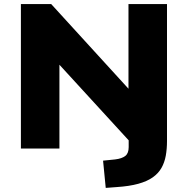

<svg xmlns="http://www.w3.org/2000/svg" viewBox="-20 -725 917 937"><path d="M496 192 483 59 542 53Q575 49 591.5 36Q608 23 608 -7V-71L642 -3L249 -432H270V0H82V-705H230L628 -269H607V-705H795V-36Q795 2 789 35Q783 68 768 94.5Q753 121 725.5 140.5Q698 160 654.5 172Q611 184 549 188Z"/></svg>

Font: Nunito Sans 10pt SemiExpanded Black
Style: Regular
Weight: 900
Width: 6
Designer: Vernon Adams
Foundry: Vernon Adams
Version: Version 3.101;gftools[0.9.27]